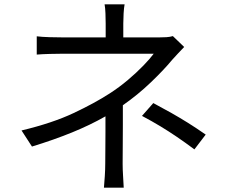

<svg xmlns="http://www.w3.org/2000/svg" viewBox="-20 -821 1040 883"><path d="M553 -801Q550 -785 548.5 -759.5Q547 -734 547 -713V-649H712Q729 -649 745.5 -650Q762 -651 775 -655L827 -605Q814 -591 798.5 -575Q783 -559 771 -545Q734 -500 674 -442.5Q614 -385 545 -337Q545 -296 545 -246Q545 -196 544.5 -149Q544 -102 544 -68Q544 -42 546 -11.5Q548 19 549 42H458Q460 20 462 -11Q464 -42 464 -68Q464 -97 464.5 -135Q465 -173 465 -212.5Q465 -252 465 -286Q395 -246 311.5 -212Q228 -178 127 -147L79 -221Q221 -255 318.5 -301Q416 -347 484 -391Q529 -420 568.5 -453.5Q608 -487 639 -519Q670 -551 687 -574H272Q246 -574 209 -573Q172 -572 149 -570V-654Q173 -651 209 -650Q245 -649 270 -649H466V-713Q466 -734 465 -759.5Q464 -785 461 -801ZM874 -134Q831 -166 793.5 -191.5Q756 -217 718 -240Q680 -263 633 -288L685 -347Q732 -322 769 -301Q806 -280 843 -257Q880 -234 926 -202Z"/></svg>

Font: Chiron Sans HK TT
Style: Regular
Weight: 400
Designer: Ryoko NISHIZUKA 西塚涼子 (kana, bopomofo & ideographs); Paul D. Hunt (Latin, Greek & Cyrillic); Sandoll Communications 산돌커뮤니
Foundry: Adobe
Version: Version 2.022;hotconv 1.0.109;makeotfexe 2.5.65596